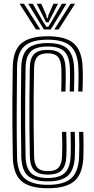

<svg xmlns="http://www.w3.org/2000/svg" viewBox="-20 -1003 507 1032"><path d="M236.8 8.8Q137.8 8.8 94.1 -30.6Q50.5 -70 48.8 -160.8Q47.2 -240.8 46.8 -316.4Q46.2 -392 46.6 -471Q47 -550 48.5 -640Q50 -732.2 94.8 -770.1Q139.5 -808 236.5 -808Q333.8 -808 377.4 -769Q421 -730 424.2 -639.2Q425.5 -607.2 425.1 -575.1Q424.8 -543 423.5 -511H400.5Q401.8 -543 402.1 -575.1Q402.5 -607.2 401.2 -638.8Q398.2 -720 359.8 -754.9Q321.2 -789.8 236.5 -789.8Q151.5 -789.8 112.1 -755.6Q72.8 -721.5 71.5 -639.2Q70 -519.5 69.8 -400.1Q69.5 -280.8 71.5 -161.2Q73.2 -77 113.6 -43.2Q154 -9.5 236.8 -9.5Q324 -9.5 363.1 -44.8Q402.2 -80 405.2 -161.2Q406.5 -191 406.4 -224.8Q406.2 -258.5 405 -294.2H427.8Q429.2 -252.8 429.2 -220Q429.2 -187.2 428.2 -160.8Q425.2 -70.2 381 -30.8Q336.8 8.8 236.8 8.8ZM236.8 -28Q162 -28 129 -59Q96 -90 94.5 -161.2Q93 -249 92.5 -324.5Q92 -400 92.5 -475.6Q93 -551.2 94.2 -639.2Q95.5 -710.8 128.6 -741.1Q161.8 -771.5 236.5 -771.5Q312.2 -771.5 344 -739.5Q375.8 -707.5 378.2 -637.8Q379.5 -609.5 379.2 -580.9Q379 -552.2 377.8 -511H354.8Q356.2 -559 356.2 -586.6Q356.2 -614.2 355.5 -637.2Q353.5 -696.5 327.4 -724.8Q301.2 -753 236.5 -753Q172.5 -753 145.4 -726.1Q118.2 -699.2 117.5 -638.8Q116.2 -556.8 115.6 -481.2Q115 -405.8 115.2 -328.1Q115.5 -250.5 117.5 -162Q118.8 -100.8 146.1 -73.5Q173.5 -46.2 236.8 -46.2Q297 -46.2 326.8 -72.2Q356.5 -98.2 359.5 -163Q360.8 -188.8 360.6 -224.6Q360.5 -260.5 359.2 -294.2H382Q383.5 -256.2 383.5 -222.6Q383.5 -189 382.2 -162.2Q379.5 -91.5 346.2 -59.8Q313 -28 236.8 -28ZM236.8 -64.5Q186.5 -64.5 164.1 -87.4Q141.8 -110.2 140.5 -162Q138.8 -244.5 138.2 -319.6Q137.8 -394.8 138.2 -472.1Q138.8 -549.5 140.2 -638.8Q141.2 -689.8 163.2 -712.2Q185.2 -734.8 236.5 -734.8Q285.8 -734.8 308.1 -711.9Q330.5 -689 332.5 -636Q333.8 -606.5 333.4 -574.4Q333 -542.2 331.8 -511H309Q310.2 -545.5 310.5 -575.9Q310.8 -606.2 309.8 -636Q308 -679 291.1 -697.8Q274.2 -716.5 236.5 -716.5Q199.2 -716.5 181.8 -698.8Q164.2 -681 163.2 -637.8Q161.5 -558 160.9 -482.5Q160.2 -407 160.8 -328.9Q161.2 -250.8 163.2 -163Q164.2 -119.2 181.8 -101.1Q199.2 -83 236.8 -83Q277.8 -83 294.9 -102.4Q312 -121.8 313.8 -164Q315 -192.8 314.8 -226.2Q314.5 -259.8 313.2 -294.2H336.2Q337.5 -259.8 337.6 -225.9Q337.8 -192 336.5 -164Q334.5 -111.5 311.6 -88Q288.8 -64.5 236.8 -64.5ZM85 -983H108.8L196.5 -844.8H173.2ZM131.5 -983H156L209 -891.5L229.2 -859H239.2L259.5 -891.2L312.5 -983H337.2L253 -844.8H215.8ZM177.2 -983H201.8L228.2 -922.5L232 -905.2H236.8L240.5 -922.5L267.5 -983H292L254.2 -910L241.2 -883.5H227.2L214.5 -910ZM359.8 -983H383.5L295.2 -844.8H272Z"/></svg>

Font: Big Shoulders Inline Text
Style: Bold
Weight: 700
Designer: Patric King
Foundry: XO Type Co
Version: Version 1.000